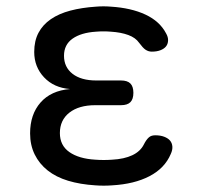

<svg xmlns="http://www.w3.org/2000/svg" viewBox="-20 -578 640 606"><path d="M504 -473Q511 -461 510.5 -450Q510 -439 504 -431.5Q498 -424 486.5 -419.5Q475 -415 459 -415Q454 -415 449 -416.5Q444 -418 439.5 -421Q435 -424 430 -429.5Q425 -435 419 -443Q408 -459 385 -467.5Q362 -476 330 -478Q318 -479 306.5 -479Q295 -479 283 -478Q236 -475 209 -456Q182 -437 182 -402Q182 -366 209 -345Q236 -324 284 -324H362Q382 -324 391.5 -314.5Q401 -305 401 -285Q401 -265 391.5 -255.5Q382 -246 362 -246H281Q229 -246 199 -222.5Q169 -199 169 -158Q169 -119 199 -98Q229 -77 281 -74Q294 -73 307.5 -73Q321 -73 334 -74Q372 -76 397.5 -88Q423 -100 434 -122Q438 -130 442 -135.5Q446 -141 450 -144.5Q454 -148 459 -149.5Q464 -151 470 -151Q486 -151 498 -146.5Q510 -142 516.5 -134.5Q523 -127 524 -116Q525 -105 519 -92Q500 -47 452 -22Q404 3 334 7Q321 8 307.5 8Q294 8 281 7Q233 4 195 -7.5Q157 -19 130.5 -40Q104 -61 89.5 -90.5Q75 -120 75 -157Q75 -217 108 -254.5Q141 -292 201 -297Q150 -301 119 -334Q88 -367 88 -414Q88 -449 101.5 -474.5Q115 -500 140.5 -517.5Q166 -535 202 -544.5Q238 -554 283 -557Q295 -558 306.5 -558Q318 -558 330 -557Q394 -553 439 -532Q484 -511 504 -473Z"/></svg>

Font: Maple Mono NL
Style: Regular
Weight: 400
Monospace: yes
Designer: subframe7536
Version: Version 7.000